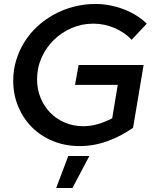

<svg xmlns="http://www.w3.org/2000/svg" viewBox="-20 -727 789 966"><path d="M459.5 -707Q497 -707 533.2 -700Q569.5 -693 602.8 -680.2Q636 -667.5 665.5 -649.2Q695 -631 718.5 -608L642.5 -527Q624.5 -546 602.2 -561Q580 -576 555.2 -586.5Q530.5 -597 503.8 -602.5Q477 -608 449.5 -608Q392 -608 340.8 -586Q289.5 -564 250.8 -526Q212 -488 189.2 -437Q166.5 -386 166.5 -328Q166.5 -278 184 -235Q201.5 -192 232.5 -160.2Q263.5 -128.5 306.2 -110.2Q349 -92 399.5 -92Q435 -92 471.8 -102.5Q508.5 -113 544.5 -132L572.5 -300H357.5L375.5 -400H702.5L649.5 -84Q590.5 -42.5 521.8 -17.2Q453 8 380.5 8Q308 8 246.5 -17.2Q185 -42.5 140.8 -86.8Q96.5 -131 71.5 -191.2Q46.5 -251.5 46.5 -321Q46.5 -375 61.5 -424.2Q76.5 -473.5 103.5 -516.5Q130.5 -559.5 168.5 -594.5Q206.5 -629.5 252.5 -654.5Q298.5 -679.5 351 -693.2Q403.5 -707 459.5 -707ZM323.5 58H429.5L344.5 219H262.5Z"/></svg>

Font: Argentum Sans
Style: Italic
Weight: 400
Italic angle: -11.3099°
Designer: Julieta Ulanovsky, Owen Earl, Rasmus Andersson, Cristiano Sobral
Foundry: The Argentum Sans Project Authors
Version: Version 3.131; ttfautohint (v1.8.4.7-5d5b-dirty)